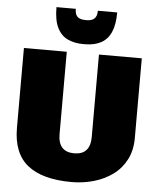

<svg xmlns="http://www.w3.org/2000/svg" viewBox="-62 -992 872 1058"><g transform="rotate(5 374.0 -463.5)"><path d="M374 13Q212 13 130 -52.5Q48 -118 48 -259V-700H285V-244Q285 -195 307.5 -170.5Q330 -146 374 -146Q463 -146 463 -244V-700H700V-259Q700 -191 673.5 -139.5Q647 -88 601 -54.5Q555 -21 496.5 -4Q438 13 374 13ZM370 -750Q323 -750 286 -767Q249 -784 228 -825.5Q207 -867 207 -940H314Q314 -918 321 -905.5Q328 -893 341 -888Q354 -883 370 -883H380Q407 -883 421.5 -896.5Q436 -910 436 -940H543Q543 -873 524.5 -831Q506 -789 469.5 -769.5Q433 -750 380 -750Z"/></g></svg>

Font: Pathway Extreme SemiCondensed Black
Style: Regular
Weight: 900
Width: 4
Version: Version 1.001;gftools[0.9.26]